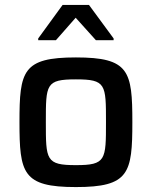

<svg xmlns="http://www.w3.org/2000/svg" viewBox="-20 -751 616 779"><path d="M135 -595V-588H207L287 -679L369 -588H441V-595L341 -731H234ZM288 8C504 8 517 -48 517 -256C517 -463 504 -518 288 -518C72 -518 59 -463 59 -256C59 -48 72 8 288 8ZM288 -81C166 -81 166 -102 166 -256C166 -409 166 -429 288 -429C410 -429 410 -409 410 -256C410 -102 410 -81 288 -81Z"/></svg>

Font: Saira UNSAM Medium
Style: Regular
Weight: 500
Designer: Hector Gatti with collaboration of the Omnibus-Type team
Foundry: Omnibus-Type
Version: Version 0.072;PS 000.072;hotconv 1.0.88;makeotf.lib2.5.64775